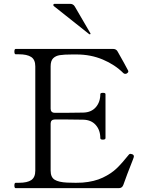

<svg xmlns="http://www.w3.org/2000/svg" viewBox="-20 -981 760 1001"><path d="M678 -165Q678 -162 673 -149Q640 -66 623 -17Q617 0 599 0H62Q55 0 55 -14Q55 -28 62 -28H78Q123 -28 143.5 -42.5Q164 -57 164 -91V-635Q164 -670 142.5 -684Q121 -698 78 -698H62Q55 -698 55 -712Q55 -726 62 -726H569Q587 -726 594 -711Q611 -682 626 -654Q641 -626 648 -613Q649 -611 649 -608Q649 -603 641 -598Q638 -596 633 -596Q627 -596 623 -600Q579 -644 516 -670.5Q453 -697 380 -697H355Q314 -697 292 -693.5Q270 -690 257 -677Q244 -664 244 -635V-414Q244 -404 249.5 -398.5Q255 -393 265 -393H334Q395 -393 414 -394Q456 -395 479.5 -422Q503 -449 503 -490Q503 -497 516 -497Q523 -497 526.5 -495.5Q530 -494 530 -490V-261Q530 -253 516 -253Q503 -253 503 -261Q503 -302 479.5 -329Q456 -356 414 -357Q395 -358 334 -358H265Q255 -358 249.5 -352.5Q244 -347 244 -337V-91Q244 -57 265 -44Q286 -31 330 -29Q343 -28 375 -28Q399 -28 410 -29Q472 -34 516 -55Q560 -76 588.5 -103.5Q617 -131 652 -175Q655 -179 660 -179Q663 -179 669 -177Q678 -174 678 -165ZM445 -803Q446 -802 448 -802Q450 -802 451 -803Q452 -804 452 -805L451 -808L370 -947Q362 -961 345 -961H265Q258 -961 258 -954Q258 -952 261 -949Z"/></svg>

Font: Shippori Mincho B1
Style: Regular
Weight: 400
Designer: FONTDASU
Foundry: FONTDASU / Google Inc. / but / Adobe
Version: Version 3.110; ttfautohint (v1.8.3)